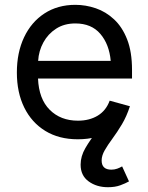

<svg xmlns="http://www.w3.org/2000/svg" viewBox="-20 -573 623 806"><path d="M306.6 11.7Q227.5 11.7 170.2 -23.4Q112.8 -58.6 81.8 -121.6Q50.8 -184.6 50.8 -268.6Q50.8 -352.5 81.1 -416.5Q111.3 -480.5 166.7 -516.6Q222.2 -552.7 296.4 -552.7Q339.8 -552.7 382.1 -538.3Q424.3 -523.9 458.7 -491.9Q493.2 -460 513.7 -407.7Q534.2 -355.5 534.2 -279.8V-243.2H139.6Q143.1 -157.7 188.7 -112.1Q234.4 -66.4 307.1 -66.4Q355.5 -66.4 390.4 -87.6Q425.3 -108.9 440.4 -150.4L525.4 -127Q506.3 -64.9 448.5 -26.6Q390.6 11.7 306.6 11.7ZM140.1 -317.4H444.8Q438.5 -387.2 401.1 -430.9Q363.8 -474.6 296.4 -474.6Q249.5 -474.6 215.6 -452.6Q181.6 -430.7 162.1 -395Q142.6 -359.4 140.1 -317.4ZM433.1 212.9Q385.7 212.9 352.1 188.5Q318.4 164.1 318.4 118.2Q318.4 83 338.4 48.6Q358.4 14.2 389.6 -25.9L525.4 -127Q511.7 -84.5 491.7 -51Q471.7 -17.6 452.1 8.8Q432.6 35.2 419.7 57.6Q406.7 80.1 406.7 100.6Q406.7 139.2 447.3 139.2Q460.9 139.2 472.2 135Q483.4 130.9 492.7 125.5L521.5 188.5Q506.8 196.8 485.1 204.8Q463.4 212.9 433.1 212.9Z"/></svg>

Font: Inter-Regular
Style: Regular
Weight: 400
Designer: Rasmus Andersson
Foundry: rsms
Version: Version 4.000;git-a52131595